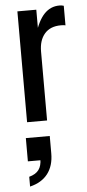

<svg xmlns="http://www.w3.org/2000/svg" viewBox="-57 -553 401 880"><g transform="rotate(-5 144.0 -112.5)"><path d="M57 0V-510H144V-397H149V0ZM149 -317 133 -394Q152 -459 181 -489.5Q210 -520 251 -520Q262 -520 271 -517V-427Q268 -428 262.5 -428.5Q257 -429 250 -429Q201 -429 175 -399Q149 -369 149 -317ZM45 295V250Q75 242 89 223.5Q103 205 103 173L138 179H45V72H155V152Q155 209 127 245.5Q99 282 45 295Z"/></g></svg>

Font: Instrument Sans Condensed Medium
Style: Regular
Weight: 500
Width: 3
Designer: Rodrigo Fuenzalida
Foundry: fragTYPE
Version: Version 1.000;gftools[0.9.28]